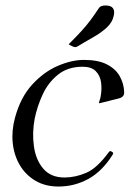

<svg xmlns="http://www.w3.org/2000/svg" viewBox="-20 -671 492 702"><path d="M194 11Q145 11 109 -10.5Q73 -32 52 -68Q31 -104 26.5 -149Q22 -194 35 -241Q55 -315 97.5 -361.5Q140 -408 191 -430Q242 -452 287 -452Q339 -452 371 -435.5Q403 -419 418 -392Q433 -365 434 -334Q435 -316 414 -311L346 -294Q344 -293 342.5 -294Q341 -295 342 -296Q342 -298 344.5 -305Q347 -312 348 -318Q353 -345 349.5 -370Q346 -395 330 -411Q314 -427 282 -427Q228 -427 192 -398Q156 -369 136 -325.5Q116 -282 107 -238Q97 -186 104 -136Q111 -86 138.5 -54Q166 -22 216 -22Q255 -22 295 -39Q335 -56 378 -115Q382 -120 386 -118L392 -114Q396 -112 391 -104Q353 -44 302.5 -16.5Q252 11 194 11ZM231 -509Q262 -540 280 -560Q298 -580 311 -597.5Q324 -615 340 -639Q344 -646 350.5 -648.5Q357 -651 365 -651Q386 -651 393 -641Q400 -631 396 -614Q391 -589 369.5 -569.5Q348 -550 318.5 -533.5Q289 -517 263 -501Q260 -500 257.5 -499Q255 -498 253 -499Q249 -499 240 -504Z"/></svg>

Font: Young Serif Light
Style: Italic
Weight: 300
Italic angle: -10.979°
Designer: Bastien Sozeau
Foundry: NBR — Bastien Sozeau
Version: Version 5.001